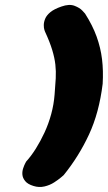

<svg xmlns="http://www.w3.org/2000/svg" viewBox="-20 -710 429 763"><path d="M113 29Q90 22 80 9.5Q70 -3 69 -16Q68 -29 72 -41Q76 -53 80 -60.5Q84 -68 84 -68Q104 -90 122.5 -119.5Q141 -149 157 -183.5Q173 -218 183.5 -256.5Q194 -295 197 -335Q200 -370 201.5 -398.5Q203 -427 200 -453.5Q197 -480 187.5 -511.5Q178 -543 159 -584Q159 -584 156.5 -591Q154 -598 154 -610Q154 -622 159.5 -635.5Q165 -649 180 -661.5Q195 -674 224 -684Q255 -695 276 -687Q297 -679 307.5 -667.5Q318 -656 318 -656Q348 -609 364 -564.5Q380 -520 385.5 -474.5Q391 -429 388 -377Q374 -262 333.5 -175Q293 -88 233 -14Q233 -14 222.5 -5Q212 4 195 15Q178 26 156.5 31Q135 36 113 29Z"/></svg>

Font: Sour Gummy Black
Style: Italic
Weight: 900
Italic angle: -11.3°
Designer: Stefie Justprince
Foundry: Eifetstype
Version: Version 1.000